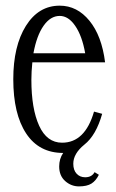

<svg xmlns="http://www.w3.org/2000/svg" viewBox="-20 -522 409 678"><path d="M258.8 136.2Q231.4 136.2 210.2 117.4Q189 98.6 189 65.9Q189 38.6 203.1 18.1Q117.7 18.1 72.3 -50.8Q26.9 -119.6 26.9 -242.2Q26.9 -359.4 71.5 -430.7Q116.2 -502 190.9 -502Q252.4 -502 295.9 -448.7Q339.4 -395.5 351.1 -301.8H94.2Q90.8 -268.6 90.8 -240.2Q90.8 -138.2 118.2 -78.1Q145.5 -18.1 199.2 -18.1Q280.3 -18.1 312 -127.9L340.8 -120.1Q319.3 -43.9 277.8 -11.2Q238.8 20.5 238.8 56.2Q238.8 78.6 250.5 91.3Q262.2 104 280.8 104Q304.2 104 314 85.9L329.1 95.2Q318.8 116.2 303 126.2Q287.1 136.2 258.8 136.2ZM98.1 -334H280.8Q270 -395 245.8 -430.4Q221.7 -465.8 190.9 -465.8Q158.2 -465.8 133.8 -430.9Q109.4 -396 98.1 -334Z"/></svg>

Font: Margherita Light
Style: Regular
Weight: 300
Designer: James Puckett
Foundry: Dunwich Type Founders
Version: Version 1.008;hotconv 1.0.109;makeotfexe 2.5.65596